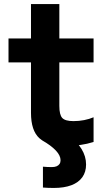

<svg xmlns="http://www.w3.org/2000/svg" viewBox="-20 -710 540 948"><path d="M246 218Q231 218 217.5 217.5Q204 217 192 216V113Q203 114 214 114.5Q225 115 236 115Q250 115 259.5 111Q269 107 274 99.5Q279 92 279 81Q279 58 255.5 33Q232 8 188 -17L313 -49Q360 -11 382.5 25.5Q405 62 405 102Q405 139 386.5 165Q368 191 332.5 204.5Q297 218 246 218ZM311 10Q216 10 174.5 -27.5Q133 -65 133 -153V-402H22V-520H133V-690H273V-520H442V-402H273V-187Q273 -143 287.5 -127.5Q302 -112 343 -112Q370 -112 395.5 -117Q421 -122 442 -131V-9Q410 1 378 5.5Q346 10 311 10Z"/></svg>

Font: M PLUS 1 Code
Style: Regular
Weight: 400
Designer: Coji Morishita
Foundry: UNDERFOREST DESIGN
Version: Version 1.005